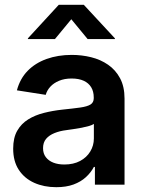

<svg xmlns="http://www.w3.org/2000/svg" viewBox="-20 -779 609 810"><path d="M217.3 10.7Q165.5 10.7 124.3 -7.8Q83 -26.4 59.3 -62.5Q35.6 -98.6 35.6 -151.9Q35.6 -197.8 52.7 -227.5Q69.8 -257.3 99.1 -275.4Q128.4 -293.5 165.3 -302.7Q202.1 -312 242.2 -316.4Q289.6 -321.3 318.8 -325.4Q348.1 -329.6 361.8 -338.1Q375.5 -346.7 375.5 -364.7V-367.7Q375.5 -393.1 364.7 -410.9Q354 -428.7 333.3 -438.2Q312.5 -447.8 282.2 -447.8Q252 -447.8 229.2 -438.2Q206.5 -428.7 192.4 -413.3Q178.2 -397.9 172.9 -378.9L51.3 -397.9Q64.5 -447.3 96.7 -480.2Q128.9 -513.2 176.8 -530.3Q224.6 -547.4 282.7 -547.4Q324.7 -547.4 364.5 -537.6Q404.3 -527.8 436 -505.9Q467.8 -483.9 486.6 -448.7Q505.4 -413.6 505.4 -362.8V0H380.4V-74.7H376Q363.8 -51.3 342.5 -31.7Q321.3 -12.2 290.3 -0.7Q259.3 10.7 217.3 10.7ZM251.5 -85Q290 -85 317.9 -99.9Q345.7 -114.7 360.8 -139.9Q376 -165 376 -194.8V-256.3Q369.6 -251.5 356 -247.6Q342.3 -243.7 325 -240.2Q307.6 -236.8 290.3 -234.4Q272.9 -231.9 259.8 -230Q231.9 -226.6 209.7 -217.5Q187.5 -208.5 174.6 -193.4Q161.6 -178.2 161.6 -153.8Q161.6 -131.3 173.3 -116Q185.1 -100.6 205.1 -92.8Q225.1 -85 251.5 -85ZM211.9 -614.3H97.7V-617.2L228 -758.8H333.5L464.8 -617.2V-614.3H349.6L280.8 -697.8Z"/></svg>

Font: V-Inter
Style: SemiBold-600
Weight: 600
Designer: Rasmus Andersson
Foundry: rsms
Version: Version 4.000;git-4146feb